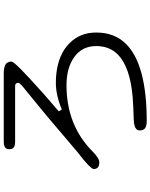

<svg xmlns="http://www.w3.org/2000/svg" viewBox="93 -856 814 1040"><g transform="rotate(-90 500.0 -336.0)"><path d="M571.3 -440.4Q503.9 -440.4 426.8 -408.2L417 -424.8Q502 -496.1 595.7 -583Q655.3 -637.7 676.8 -664.1Q684.6 -674.8 686.5 -679.7Q686.5 -697.3 676.8 -708Q662.1 -722.7 624 -722.7H252Q219.7 -722.7 213.9 -705.1Q211.9 -699.2 211.9 -692.4Q211.9 -677.7 218.8 -670.9Q228.5 -661.1 252 -661.1H553.7Q565.4 -661.1 569.3 -653.3Q571.3 -649.4 571.3 -645.5Q571.3 -641.6 569.3 -638.7Q566.4 -634.8 560.1 -627.9Q553.7 -621.1 532.2 -604.5L390.6 -488.3L197.3 -324.2Q147.5 -286.1 127 -265.6Q106.4 -245.1 104.5 -237.3Q104.5 -226.6 106.9 -221.7Q109.4 -216.8 113.3 -212.9Q121.1 -205.1 141.6 -205.1Q162.1 -205.1 198.2 -240.2Q340.8 -382.8 558.6 -382.8Q652.3 -382.8 710.9 -340.8Q770.5 -297.9 770.5 -221.7Q770.5 -150.4 724.6 -104.5Q656.2 -38.1 494.1 -24.4Q443.4 -20.5 373 -18.6Q334 -17.6 320.3 -3.9Q313.5 3.9 313.5 13.7Q313.5 31.2 322.3 40Q334 51.8 362.3 51.8Q669.9 51.8 781.2 -59.6Q843.8 -122.1 843.8 -221.7Q843.8 -309.6 786.1 -366.2Q756.8 -396.5 712.9 -415Q651.4 -440.4 571.3 -440.4Z"/></g></svg>

Font: FakePearl
Style: ExtraLight
Weight: 300
Version: Version 1.2